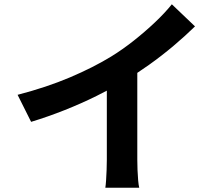

<svg xmlns="http://www.w3.org/2000/svg" viewBox="-20 -831 1040 895"><path d="M62 -389Q197 -424 306.5 -470.5Q416 -517 499 -568Q551 -600 603.5 -641.5Q656 -683 702.5 -727Q749 -771 781 -811L889 -708Q843 -663 788.5 -617Q734 -571 675 -529Q616 -487 558 -452Q501 -419 430.5 -384Q360 -349 282 -318Q204 -287 125 -263ZM478 -504 620 -537V-87Q620 -65 621 -39Q622 -13 624 9.5Q626 32 629 44H471Q473 32 474.5 9.5Q476 -13 477 -39Q478 -65 478 -87Z"/></svg>

Font: Noto Sans KR
Style: Bold
Weight: 700
Designer: Ryoko NISHIZUKA  (kana, bopomofo & ideographs); Paul D. Hunt (Latin, Greek & Cyrillic); Sandoll Communications , Soo-you
Foundry: Adobe
Version: Version 2.004-H2;hotconv 1.0.118;makeotfexe 2.5.65603